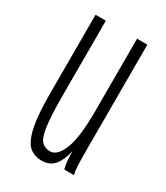

<svg xmlns="http://www.w3.org/2000/svg" viewBox="-127 -512 503 581"><g transform="rotate(30 125.0 -221.0)"><path d="M113 11Q86 11 68.5 -5Q51 -21 42 -66Q33 -111 34 -197V-453H70V-197Q70 -119 75.5 -83Q81 -47 92.5 -36.5Q104 -26 121 -26Q146 -26 162.5 -67Q179 -108 179 -201V-453H215V-82Q215 -64 215.5 -41Q216 -18 220 0H186Q182 -17 181 -30.5Q180 -44 180 -61Q173 -28 157.5 -8.5Q142 11 113 11Z"/></g></svg>

Font: Inconsolata UltraCondensed Light
Style: Regular
Weight: 300
Width: 1
Monospace: yes
Designer: Raph Levien, Cyreal, Brenton Simpson
Foundry: Raph Levien, Cyreal, Google
Version: Version 3.001; ttfautohint (v1.8.2.53-6de2)